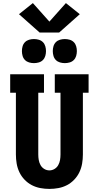

<svg xmlns="http://www.w3.org/2000/svg" viewBox="-20 -1216 640 1244"><path d="M300 8Q270 8 241 2.5Q212 -3 186 -16.5Q160 -30 139 -52Q118 -74 105.5 -100.5Q93 -127 88 -156Q83 -185 83 -215V-615H46V-735H265V-615H228V-215Q228 -197 231 -179.5Q234 -162 242.5 -146.5Q251 -131 266.5 -121.5Q282 -112 300 -112Q318 -112 333.5 -121.5Q349 -131 357.5 -146.5Q366 -162 369 -179.5Q372 -197 372 -215V-615H335V-735H554V-615H517V-215Q517 -185 512 -156Q507 -127 494.5 -100.5Q482 -74 461 -52Q440 -30 414 -16.5Q388 -3 359 2.5Q330 8 300 8ZM400 -807Q384 -807 368.5 -811.5Q353 -816 342 -827Q331 -838 326.5 -853.5Q322 -869 322 -885Q322 -901 326.5 -916.5Q331 -932 342 -943Q353 -954 368.5 -958.5Q384 -963 400 -963Q416 -963 431.5 -958.5Q447 -954 458 -943Q469 -932 473.5 -916.5Q478 -901 478 -885Q478 -869 473.5 -853.5Q469 -838 458 -827Q447 -816 431.5 -811.5Q416 -807 400 -807ZM200 -807Q184 -807 168.5 -811.5Q153 -816 142 -827Q131 -838 126.5 -853.5Q122 -869 122 -885Q122 -901 126.5 -916.5Q131 -932 142 -943Q153 -954 168.5 -958.5Q184 -963 200 -963Q216 -963 231.5 -958.5Q247 -954 258 -943Q269 -932 273.5 -916.5Q278 -901 278 -885Q278 -869 273.5 -853.5Q269 -838 258 -827Q247 -816 231.5 -811.5Q216 -807 200 -807ZM237 -1005 103 -1124 193 -1196 300 -1076 407 -1196 497 -1124 363 -1005Z"/></svg>

Font: Iosevka Slab Heavy Extended
Style: Regular
Weight: 900
Width: 7
Monospace: yes
Designer: Belleve Invis
Foundry: Belleve Invis
Version: Version 11.1.0; ttfautohint (v1.8.3)